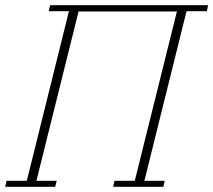

<svg xmlns="http://www.w3.org/2000/svg" viewBox="-27 -718 820 738"><path d="M-2 -23H76L238 -675H160L166 -698H773L768 -675H690L528 -23H606L601 0H408L413 -23H491L653 -674H275L113 -23H191L185 0H-7Z"/></svg>

Font: IBM Plex Serif ExtLt
Style: Italic
Weight: 200
Italic angle: -14°
Designer: Mike Abbink, Paul van der Laan, Pieter van Rosmalen
Foundry: Bold Monday
Version: Version 3.001